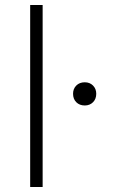

<svg xmlns="http://www.w3.org/2000/svg" viewBox="-20 -750 492 770"><path d="M101 0V-730H151V0ZM320 -327Q299 -327 286 -340Q273 -353 273 -374Q273 -394 286 -407Q299 -420 320 -420Q340 -420 353 -407Q366 -394 366 -374Q366 -353 353 -340Q340 -327 320 -327Z"/></svg>

Font: M PLUS 2 Light
Style: Regular
Weight: 300
Designer: Coji Morishita
Foundry: UNDERFOREST DESIGN
Version: Version 1.001